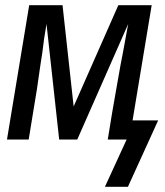

<svg xmlns="http://www.w3.org/2000/svg" viewBox="-20 -540 640 743"><path d="M386 183 470 0H397L414 -104Q422 -150 430 -195.5Q438 -241 446 -286L456 -338Q461 -365 466 -392.5Q471 -420 476 -447L279 0H209L160 -447Q155 -420 151 -392.5Q147 -365 144 -338L136 -286Q130 -241 123 -195.5Q116 -150 108 -104L91 0H7L93 -520H222L265 -128L438 -520H567L493 -74H592L475 183Z"/></svg>

Font: Iosevka Extended Oblique
Style: Regular
Weight: 400
Width: 7
Italic angle: -9°
Monospace: yes
Designer: Belleve Invis
Foundry: Belleve Invis
Version: Version 32.0.1; ttfautohint (v1.8.4)